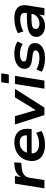

<svg xmlns="http://www.w3.org/2000/svg" viewBox="1202 -1966 774 3219"><g transform="rotate(-90 1589.5 -357.0)"><path d="M41 0 120 -494H247L228 -373H221Q248 -431 300.5 -465Q353 -499 426 -502L477 -506L469 -388L381 -380Q332 -376 298 -359.5Q264 -343 244.5 -316Q225 -289 219 -252L179 0Z M774 10Q677 10 612.5 -22Q548 -54 519.5 -112.5Q491 -171 502 -249Q512 -326 553 -383Q594 -440 660.5 -472Q727 -504 812 -504Q893 -504 946.5 -472.5Q1000 -441 1023 -383.5Q1046 -326 1037 -248L1033 -214H604L615 -294H948L927 -275Q934 -319 922.5 -350Q911 -381 882.5 -397.5Q854 -414 808 -414Q760 -414 723 -395.5Q686 -377 663 -343.5Q640 -310 633 -266L630 -250Q621 -199 635.5 -163.5Q650 -128 688 -109Q726 -90 789 -90Q840 -90 887 -102Q934 -114 971 -138L1002 -50Q960 -21 899 -5.5Q838 10 774 10Z M1269 0 1112 -494H1251L1360 -118H1336L1566 -494H1709L1395 0Z M1800 -597 1821 -724H1970L1949 -597ZM1712 0 1790 -494H1926L1848 0Z M2225 10Q2151 10 2091.5 -5Q2032 -20 1996 -46L2035 -134Q2061 -117 2094 -106Q2127 -95 2163 -89Q2199 -83 2233 -83Q2287 -83 2318.5 -99.5Q2350 -116 2354 -143Q2356 -164 2342 -176.5Q2328 -189 2294 -195L2172 -212Q2102 -223 2070.5 -258Q2039 -293 2046 -352Q2052 -398 2084 -431.5Q2116 -465 2171 -484.5Q2226 -504 2299 -504Q2341 -504 2379.5 -497.5Q2418 -491 2450 -478.5Q2482 -466 2502 -448L2460 -363Q2426 -387 2380.5 -398.5Q2335 -410 2287 -410Q2230 -410 2200.5 -392.5Q2171 -375 2168 -350Q2165 -330 2178 -316.5Q2191 -303 2225 -299L2344 -281Q2417 -269 2450 -235.5Q2483 -202 2475 -141Q2469 -93 2436 -59Q2403 -25 2348.5 -7.5Q2294 10 2225 10Z M2764 10Q2704 10 2661 -12Q2618 -34 2596.5 -71Q2575 -108 2581 -154Q2587 -201 2621 -231.5Q2655 -262 2724 -278Q2793 -294 2905 -294H2995L2984 -217H2901Q2833 -217 2793 -211.5Q2753 -206 2734.5 -192Q2716 -178 2713 -153Q2709 -121 2733 -102Q2757 -83 2802 -83Q2842 -83 2876.5 -98Q2911 -113 2935 -140.5Q2959 -168 2964 -203L2981 -311Q2989 -360 2962 -382.5Q2935 -405 2872 -405Q2822 -405 2771.5 -392.5Q2721 -380 2671 -353L2642 -444Q2677 -463 2718 -476.5Q2759 -490 2804 -497Q2849 -504 2891 -504Q2974 -504 3025.5 -479.5Q3077 -455 3098 -407.5Q3119 -360 3108 -288L3062 0H2940L2956 -105L2963 -106Q2946 -70 2916 -43.5Q2886 -17 2848 -3.5Q2810 10 2764 10Z"/></g></svg>

Font: Nunito Sans 10pt SemiExpanded
Style: Bold Italic
Weight: 700
Width: 6
Italic angle: -9°
Designer: Vernon Adams
Foundry: Vernon Adams
Version: Version 3.101;gftools[0.9.27]